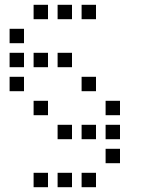

<svg xmlns="http://www.w3.org/2000/svg" viewBox="-20 -700 640 800"><path d="M121 -680Q120 -680 120 -680Q120 -680 120 -679V-621Q120 -620 120 -620Q120 -620 121 -620H179Q180 -620 180 -620Q180 -620 180 -621V-679Q180 -680 180 -680Q180 -680 179 -680ZM221 -680Q220 -680 220 -680Q220 -680 220 -679V-621Q220 -620 220 -620Q220 -620 221 -620H279Q280 -620 280 -620Q280 -620 280 -621V-679Q280 -680 280 -680Q280 -680 279 -680ZM321 -680Q320 -680 320 -680Q320 -680 320 -679V-621Q320 -620 320 -620Q320 -620 321 -620H379Q380 -620 380 -620Q380 -620 380 -621V-679Q380 -680 380 -680Q380 -680 379 -680ZM21 -580Q20 -580 20 -580Q20 -580 20 -579V-521Q20 -520 20 -520Q20 -520 21 -520H79Q80 -520 80 -520Q80 -520 80 -521V-579Q80 -580 80 -580Q80 -580 79 -580ZM21 -480Q20 -480 20 -480Q20 -480 20 -479V-421Q20 -420 20 -420Q20 -420 21 -420H79Q80 -420 80 -420Q80 -420 80 -421V-479Q80 -480 80 -480Q80 -480 79 -480ZM121 -480Q120 -480 120 -480Q120 -480 120 -479V-421Q120 -420 120 -420Q120 -420 121 -420H179Q180 -420 180 -420Q180 -420 180 -421V-479Q180 -480 180 -480Q180 -480 179 -480ZM221 -480Q220 -480 220 -480Q220 -480 220 -479V-421Q220 -420 220 -420Q220 -420 221 -420H279Q280 -420 280 -420Q280 -420 280 -421V-479Q280 -480 280 -480Q280 -480 279 -480ZM21 -380Q20 -380 20 -380Q20 -380 20 -379V-321Q20 -320 20 -320Q20 -320 21 -320H79Q80 -320 80 -320Q80 -320 80 -321V-379Q80 -380 80 -380Q80 -380 79 -380ZM321 -380Q320 -380 320 -380Q320 -380 320 -379V-321Q320 -320 320 -320Q320 -320 321 -320H379Q380 -320 380 -320Q380 -320 380 -321V-379Q380 -380 380 -380Q380 -380 379 -380ZM121 -280Q120 -280 120 -280Q120 -280 120 -279V-221Q120 -220 120 -220Q120 -220 121 -220H179Q180 -220 180 -220Q180 -220 180 -221V-279Q180 -280 180 -280Q180 -280 179 -280ZM421 -280Q420 -280 420 -280Q420 -280 420 -279V-221Q420 -220 420 -220Q420 -220 421 -220H479Q480 -220 480 -220Q480 -220 480 -221V-279Q480 -280 480 -280Q480 -280 479 -280ZM221 -180Q220 -180 220 -180Q220 -180 220 -179V-121Q220 -120 220 -120Q220 -120 221 -120H279Q280 -120 280 -120Q280 -120 280 -121V-179Q280 -180 280 -180Q280 -180 279 -180ZM321 -180Q320 -180 320 -180Q320 -180 320 -179V-121Q320 -120 320 -120Q320 -120 321 -120H379Q380 -120 380 -120Q380 -120 380 -121V-179Q380 -180 380 -180Q380 -180 379 -180ZM421 -180Q420 -180 420 -180Q420 -180 420 -179V-121Q420 -120 420 -120Q420 -120 421 -120H479Q480 -120 480 -120Q480 -120 480 -121V-179Q480 -180 480 -180Q480 -180 479 -180ZM421 -80Q420 -80 420 -80Q420 -80 420 -79V-21Q420 -20 420 -20Q420 -20 421 -20H479Q480 -20 480 -20Q480 -20 480 -21V-79Q480 -80 480 -80Q480 -80 479 -80ZM121 20Q120 20 120 20Q120 20 120 21V79Q120 80 120 80Q120 80 121 80H179Q180 80 180 80Q180 80 180 79V21Q180 20 180 20Q180 20 179 20ZM221 20Q220 20 220 20Q220 20 220 21V79Q220 80 220 80Q220 80 221 80H279Q280 80 280 80Q280 80 280 79V21Q280 20 280 20Q280 20 279 20ZM321 20Q320 20 320 20Q320 20 320 21V79Q320 80 320 80Q320 80 321 80H379Q380 80 380 80Q380 80 380 79V21Q380 20 380 20Q380 20 379 20Z"/></svg>

Font: Doto Medium
Style: Regular
Weight: 500
Monospace: yes
Version: Version 1.000